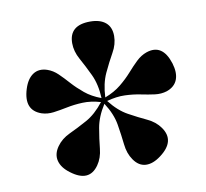

<svg xmlns="http://www.w3.org/2000/svg" viewBox="-62 -837 674 629"><g transform="rotate(-10 275.0 -522.5)"><path d="M217 -301.5Q182.5 -252.5 125.5 -295.5Q99 -315 93 -338.5Q87 -362 104 -386Q119.5 -408 147 -420.8Q174.5 -433.5 206 -450.8Q237.5 -468 265.5 -504Q233 -513.5 205 -512.2Q177 -511 152.8 -506Q128.5 -501 107.2 -498.2Q86 -495.5 67.5 -501.5Q12 -520.5 33.5 -589Q43.5 -621 63.5 -634.2Q83.5 -647.5 110.5 -638.5Q129.5 -632 145 -617Q160.5 -602 177.2 -583.2Q194 -564.5 215.8 -546.5Q237.5 -528.5 269.5 -516.5Q267.5 -562.5 251.8 -595.8Q236 -629 221 -656Q206 -683 206 -710Q206 -770 276 -770Q309 -770 327.2 -754.8Q345.5 -739.5 345.5 -710Q345.5 -682.5 330.2 -655.8Q315 -629 299.5 -595.8Q284 -562.5 282 -516.5Q313.5 -528.5 335.5 -546.5Q357.5 -564.5 374 -583.2Q390.5 -602 406.2 -617Q422 -632 440.5 -638.5Q496 -657.5 518 -588.5Q528 -556 519.5 -533.5Q511 -511 484 -501.5Q465 -495.5 443.8 -498.2Q422.5 -501 398.2 -506Q374 -511 346.2 -512Q318.5 -513 286 -504Q314 -468 345.5 -450.8Q377 -433.5 404.5 -420.8Q432 -408 447.5 -386Q482 -337.5 425 -295Q398.5 -275 374.8 -276.2Q351 -277.5 334.5 -301.5Q319 -323.5 315.8 -354.5Q312.5 -385.5 306.5 -421.8Q300.5 -458 275.5 -496.5Q251 -458 244.8 -421.8Q238.5 -385.5 235.5 -354.5Q232.5 -323.5 217 -301.5Z"/></g></svg>

Font: Fraunces 144pt S050
Style: Bold
Weight: 700
Version: Version 1.000; ttfautohint (v1.8.3)